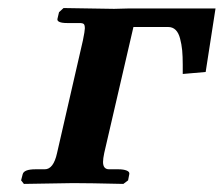

<svg xmlns="http://www.w3.org/2000/svg" viewBox="-20 -454 553 475"><path d="M121.1 -75.2 185.1 -354Q189.9 -377.4 189.9 -383.8Q189.9 -392.1 187.3 -394.5Q184.6 -397 176.8 -397H146Q133.3 -397 127.2 -399.7Q121.1 -402.3 122.1 -407.2L126 -423.8L137.2 -434.1L262.2 -432.1Q268.1 -432.1 281 -432.6Q293.9 -433.1 299.8 -433.1H513.2L488.8 -275.9L432.1 -271V-293.9Q432.1 -314.5 430.7 -329.6Q429.2 -344.7 425.5 -358.6Q421.9 -372.6 414.6 -379.9Q407.2 -387.2 396 -387.2H310.1L237.8 -75.2Q234.9 -61.5 234.9 -53.2Q234.9 -35.2 250 -35.2H272.9Q285.6 -35.2 293.5 -32Q301.3 -28.8 299.8 -22.9L296.9 -7.8L285.2 1Q199.2 -1 161.1 -1L39.1 1L32.2 -7.8L36.1 -22.9Q39.1 -35.2 67.9 -35.2H90.8Q112.3 -35.2 121.1 -75.2Z"/></svg>

Font: Linux Libertine
Style: Bold Italic
Weight: 700
Italic angle: -11.5°
Designer: Philipp H. Poll
Foundry: Philipp H. Poll
Version: Version 4.0.5